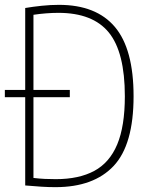

<svg xmlns="http://www.w3.org/2000/svg" viewBox="-22 -767 620 792"><path d="M207 5Q178.5 5 149.8 3.2Q121 1.5 82 -2V-366H-2V-396H82V-734Q114.5 -739.5 150.2 -743.2Q186 -747 221 -747Q375 -747 452 -655.8Q529 -564.5 529 -370Q529 -170 446.8 -82.5Q364.5 5 207 5ZM208 -28Q303.5 -28 366.8 -62Q430 -96 461.5 -171.2Q493 -246.5 493 -370Q493 -551.5 427 -632.8Q361 -714 219 -714Q195 -714 168.8 -712Q142.5 -710 116 -706V-396H266V-366H116V-33Q141 -30 163 -29Q185 -28 208 -28Z"/></svg>

Font: Encode Sans Condensed Condensed Thin
Style: Regular
Weight: 100
Width: 3
Designer: Multiple Designers
Foundry: Impallari Type
Version: Version 3.000; ttfautohint (v1.8.3) -l 8 -r 50 -G 200 -x 14 